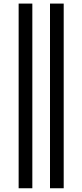

<svg xmlns="http://www.w3.org/2000/svg" viewBox="-20 -801 455 1061"><path d="M332 -781.2V239.3H256.3V-781.2ZM158.7 -781.2V239.3H83V-781.2Z"/></svg>

Font: Andika Afr
Style: Regular
Weight: 400
Designer: Victor Gaultney, Annie Olsen, Julie Remington, Don Collingsworth, Eric Hays, Becca Hirsbrunner
Foundry: SIL International
Version: Version 5.000